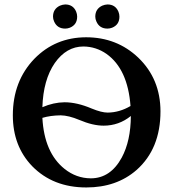

<svg xmlns="http://www.w3.org/2000/svg" viewBox="-20 -824 770 854"><path d="M215.8 -750Q215.8 -784.2 246.6 -798.8Q258.3 -803.7 270 -804.2Q305.2 -804.2 318.8 -772Q323.2 -761.2 323.2 -750Q323.2 -713.9 290.5 -700.7Q280.3 -696.8 270 -696.8Q234.4 -696.8 220.7 -728.5Q215.8 -739.3 215.8 -750ZM403.8 -750Q403.8 -784.2 434.6 -798.8Q446.3 -803.7 458 -804.2Q493.2 -804.2 506.8 -772Q511.2 -761.2 511.2 -750Q511.2 -713.9 478.5 -700.7Q468.3 -696.8 458 -696.8Q422.4 -696.8 408.7 -728.5Q403.8 -739.3 403.8 -750ZM693.8 -329.1Q693.8 -162.1 587.4 -67.9Q498.5 9.8 363.8 9.8Q215.8 9.8 123 -85Q37.1 -174.3 37.1 -311Q37.1 -463.4 133.3 -563Q226.1 -657.7 362.8 -658.2Q500 -658.2 595.2 -567.4Q693.4 -473.1 693.8 -329.1ZM560.5 -352.5Q548.3 -516.6 454.1 -584Q407.2 -616.7 351.1 -617.2Q275.4 -617.2 223.6 -543.5Q172.4 -469.2 168.5 -347.2Q218.3 -368.7 267.1 -369.1Q322.3 -369.1 387.7 -341.3Q431.6 -323.2 459 -323.2Q511.7 -323.7 560.5 -352.5ZM562 -308.1Q508.8 -265.1 440.9 -265.1Q392.6 -265.1 333 -290.5Q285.2 -310.5 250 -311Q204.6 -310.5 168.5 -299.8Q176.8 -145 267.1 -72.8Q319.3 -31.2 383.8 -30.8Q471.2 -30.8 521.5 -123Q561.5 -197.3 562 -308.1Z"/></svg>

Font: Linux Libertine O
Style: Semibold
Weight: 700
Designer: Philipp H. Poll
Foundry: Philipp H. Poll
Version: Version 5.0.0